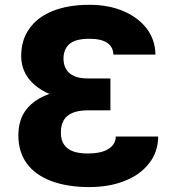

<svg xmlns="http://www.w3.org/2000/svg" viewBox="-20 -757 724 787"><path d="M432.6 -435.5V-348.1H311.5Q241.2 -348.1 185.1 -371.1Q129.9 -393.6 98.1 -434.1Q66.9 -474.1 66.9 -527.8Q66.9 -594.2 101.1 -640.6Q134.8 -688 197.3 -712.4Q259.8 -737.3 346.7 -737.3Q425.3 -737.3 485.8 -711.4Q546.9 -685.1 582 -639.2Q616.2 -593.3 617.2 -533.2H444.8Q443.8 -564.9 419.4 -581.5Q395 -598.1 345.7 -598.1Q310.1 -598.1 286.6 -589.4Q263.7 -580.6 252 -562Q240.2 -542.5 240.2 -517.1Q240.2 -491.7 251 -473.6Q261.2 -455.6 283.7 -445.3Q304.7 -435.5 340.3 -435.5ZM311.5 -390.6H432.6V-304.7H340.3Q301.8 -304.7 277.3 -294.4Q252.9 -284.2 241.2 -264.2Q229.5 -243.7 229.5 -214.4Q229.5 -182.1 242.7 -164.1Q255.9 -145 280.8 -136.2Q303.7 -127.9 339.8 -127.9Q396.5 -127.9 425.3 -147Q453.6 -165 454.6 -197.3H628.4Q627.9 -133.8 591.3 -87.9Q554.2 -40 491.2 -15.6Q428.2 9.8 345.7 9.8Q256.8 9.8 190.9 -14.6Q124.5 -39.6 90.3 -86.4Q55.2 -133.8 55.2 -203.6Q55.2 -293 123 -341.8Q190.9 -390.6 311.5 -390.6Z"/></svg>

Font: My Font
Style: Regular
Weight: 500
Designer: Rasmus Andersson
Foundry: rsms
Version: Version 0.001